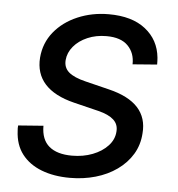

<svg xmlns="http://www.w3.org/2000/svg" viewBox="-45 -581 588 635"><g transform="rotate(5 249.5 -264.0)"><path d="M210 11.7Q156.2 11.7 115.2 -4.2Q74.2 -20 50.3 -51Q26.4 -82 24.4 -128.4Q23.9 -132.8 23.9 -137Q23.9 -141.1 24.4 -146L107.9 -152.3Q107.9 -106.4 134.3 -84.2Q160.6 -62 210.4 -62Q247.6 -62 278.6 -74Q309.6 -85.9 329.1 -106.9Q348.6 -127.9 350.1 -154.3Q352.1 -178.2 335.4 -193.4Q318.8 -208.5 285.2 -216.8L201.7 -237.3Q136.2 -253.4 104.7 -288.3Q73.2 -323.2 77.1 -376Q81.1 -424.8 110.8 -461.4Q140.6 -498 188.2 -518.3Q235.8 -538.6 291.5 -538.6Q368.7 -538.6 413.3 -503.4Q458 -468.3 463.9 -409.7Q464.4 -403.8 464.6 -398.4Q464.8 -393.1 464.8 -386.7L383.8 -380.4Q384.8 -418 361.3 -441.9Q337.9 -465.8 290 -465.8Q255.4 -465.8 227.1 -453.6Q198.7 -441.4 181.4 -420.7Q164.1 -399.9 162.1 -375Q160.2 -350.1 177.7 -335Q195.3 -319.8 233.9 -310.5L313 -291Q379.4 -274.9 410.2 -241Q440.9 -207 436.5 -155.8Q434.1 -117.2 415.5 -86.4Q397 -55.7 365.7 -33.4Q334.5 -11.2 294.7 0.2Q254.9 11.7 210 11.7Z"/></g></svg>

Font: Inter 24pt
Style: Italic
Weight: 400
Italic angle: -9.3988°
Designer: Rasmus Andersson
Foundry: rsms
Version: Version 4.001;git-66647c0bb